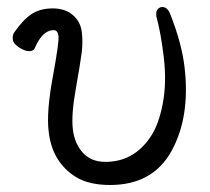

<svg xmlns="http://www.w3.org/2000/svg" viewBox="-20 -510 598 548"><path d="M426 -464V-468Q425 -478 430.5 -484Q436 -490 443 -490Q457 -490 465 -472Q499 -387 507 -316Q523 -176 469.5 -79Q416 18 294 18Q235 18 198 -4Q129 -46 119 -134Q112 -189 130.5 -289.5Q149 -390 147 -407Q145 -424 133 -424Q101 -424 79 -372Q75 -364 63 -364Q51 -364 34.5 -374.5Q18 -385 16.5 -397.5Q15 -410 21 -418Q46 -454 70.5 -470Q95 -486 130.5 -486Q166 -486 188 -467Q210 -448 213.5 -418.5Q217 -389 213 -358.5Q209 -328 196 -254.5Q183 -181 188 -140.5Q193 -100 216.5 -74Q240 -48 281 -48Q362 -48 410 -120Q433 -154 444.5 -214Q456 -274 447.5 -346Q439 -418 426 -464Z"/></svg>

Font: LXGW WenKai
Style: Regular
Weight: 400
Designer: LXGW / Fontworks Inc.
Foundry: LXGW / Fontworks Inc.
Version: Version 1.520; June 14, 2025